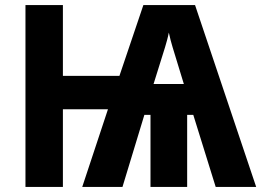

<svg xmlns="http://www.w3.org/2000/svg" viewBox="-20 -734 1040 754"><path d="M80 0H227V-305H404L303 0H461L547 -283H571V0H715V-283H739L827 0H986L746 -714H543L449 -436H227V-714H80ZM583 -404 628 -548C633 -565 639 -585 643 -606C647 -586 653 -565 658 -548L702 -404Z"/></svg>

Font: Noto Sans Mono ExtraCondensed ExtraBold
Style: Regular
Weight: 800
Width: 2
Designer: Monotype Design Team
Foundry: Monotype Imaging Inc.
Version: Version 2.014